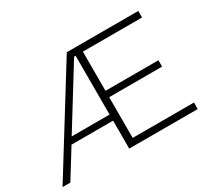

<svg xmlns="http://www.w3.org/2000/svg" viewBox="-134 -936 1290 1172"><g transform="rotate(-30 511.0 -350.0)"><path d="M526 -46H958V0H475V-197H182L60 0H5L439 -700H943V-654H526V-378H899V-333H526ZM208 -240H475V-654H464Z"/></g></svg>

Font: Montserrat Light Alt1
Style: Light
Weight: 500
Designer: Differentunic
Foundry: Julieta Ulanovsky
Version: 0.1